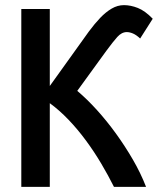

<svg xmlns="http://www.w3.org/2000/svg" viewBox="-20 -728 615 748"><path d="M63 0V-693H174V-393L326 -605Q349 -636 370.5 -658.5Q392 -681 415 -694.5Q438 -708 463 -708Q489 -708 517 -697Q545 -686 575 -655L526 -578Q511 -592 498 -597.5Q485 -603 474 -603Q454 -603 437 -584Q420 -565 395 -531L281 -374Q319 -342 357.5 -299.5Q396 -257 431.5 -208Q467 -159 497.5 -106.5Q528 -54 549 0H424Q402 -44 374.5 -90.5Q347 -137 314.5 -181Q282 -225 246.5 -262Q211 -299 174 -326V0Z"/></svg>

Font: Ubuntu Sans Mono Medium
Style: Regular
Weight: 500
Monospace: yes
Designer: Dalton Maag Ltd
Foundry: Dalton Maag Ltd
Version: Version 1.006